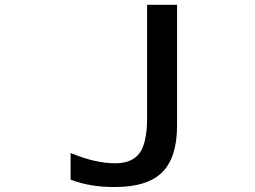

<svg xmlns="http://www.w3.org/2000/svg" viewBox="-20 -751 1040 782"><path d="M267.6 -19.5V-127.9Q368.2 -85.9 449.2 -85.9Q517.6 -85.9 548.3 -127.4Q579.1 -168.9 579.1 -270.5V-731.4H701.2V-241.2Q701.2 -109.4 640.6 -49.3Q580.1 10.7 449.2 10.7Q347.7 11.7 267.6 -19.5Z"/></svg>

Font: Gen Shin Gothic Monospace Medium
Style: Regular
Weight: 500
Designer: [Source Han Sans]
Ryoko NISHIZUKA  (kana & ideographs); Paul D. Hunt (Latin, Greek & Cyrillic); Wenlong ZHANG  (bopomofo
Version: Version 1.002.20150607